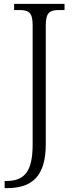

<svg xmlns="http://www.w3.org/2000/svg" viewBox="-20 -734 391 994"><path d="M4 240H15C144 240 217 181 217 12V-603C217 -672 240 -682 287 -682H314V-714H53V-682H79C126 -682 149 -672 149 -605V13C149 151 109 203 13 203H4Z"/></svg>

Font: Noto Serif Light
Style: Regular
Weight: 300
Designer: Monotype Design Team
Foundry: Monotype Imaging Inc.
Version: Version 2.013